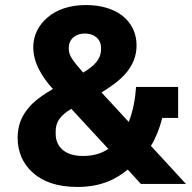

<svg xmlns="http://www.w3.org/2000/svg" viewBox="-20 -730 761 762"><path d="M487 -57C443 -21 384 12 287 12C210 12 151 -8 111 -44C71 -79 50 -127 50 -183C50 -231 65 -267 90 -298C114 -329 150 -353 190 -377C170 -398 151 -424 136 -452C121 -480 112 -511 112 -543C112 -588 132 -630 169 -661C205 -692 257 -710 321 -710C378 -710 428 -696 464 -669C500 -641 522 -601 522 -550C522 -506 506 -471 481 -441C456 -411 420 -386 383 -363L491 -246C508 -289 517 -338 520 -385H687V-262H624C613 -219 598 -182 579 -151L718 0H539ZM317 -597C281 -597 253 -576 253 -540V-536C253 -509 269 -489 310 -442C357 -470 381 -496 381 -536V-540C381 -576 353 -597 317 -597ZM309 -111C348 -111 382 -120 410 -139L263 -298C218 -271 201 -245 201 -209V-199C201 -148 237 -111 309 -111Z"/></svg>

Font: Plexus Sans Bold
Style: Regular
Weight: 700
Version: Version 2.001;PS 002.001;hotconv 1.0.70;makeotf.lib2.5.58329